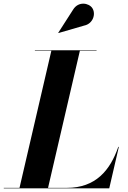

<svg xmlns="http://www.w3.org/2000/svg" viewBox="-68 -1023 694 1043"><path d="M389 -884C437 -893.5 454.5 -947 433.5 -979C415 -1007 358 -1018 329 -970.5L248.5 -845L249.5 -843.5ZM525.5 0 577.5 -225H574.5C530.5 -98 452 -2.5 295 -2.5H193L366 -747.5H456.5V-750H121.5V-747.5H211L38 -2.5H-47.5V0Z"/></svg>

Font: Bodoni* 72pt
Style: Bold Italic
Weight: 700
Italic angle: -13°
Version: Version 2.3